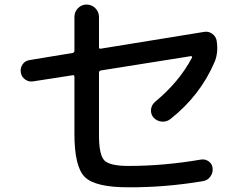

<svg xmlns="http://www.w3.org/2000/svg" viewBox="-20 -795 1040 825"><path d="M122.1 -445.3Q103.5 -442.4 87.9 -453.6Q72.3 -464.8 69.3 -483.9Q66.4 -502.9 77.1 -518.6Q87.9 -534.2 108.4 -537.1L292 -567.4Q299.8 -569.3 299.8 -577.1V-721.7Q299.8 -744.1 314.9 -759.8Q330.1 -775.4 352.1 -775.4Q374 -775.4 389.6 -759.8Q405.3 -744.1 405.3 -721.7V-592.8Q405.3 -584 413.1 -585.9L858.4 -658.2Q877 -661.1 892.6 -649.4Q908.2 -637.7 911.1 -619.1Q918.9 -569.3 902.3 -529.3Q840.8 -384.8 711.9 -283.2Q695.3 -270.5 674.8 -272.5Q654.3 -274.4 639.6 -290Q627 -304.7 628.9 -324.7Q630.9 -344.7 647.5 -358.4Q750 -443.4 804.7 -546.9Q806.6 -548.8 804.7 -551.8Q802.7 -554.7 799.8 -553.7L413.1 -492.2Q405.3 -490.2 405.3 -482.4V-214.8Q405.3 -129.9 428.2 -106Q451.2 -82 532.2 -82Q684.6 -82 843.8 -109.4Q862.3 -112.3 877.4 -101.1Q892.6 -89.8 893.6 -71.3Q895.5 -52.7 883.8 -36.1Q872.1 -19.5 851.6 -16.6Q689.5 10.7 530.3 9.8Q389.6 9.8 344.7 -34.2Q299.8 -78.1 299.8 -219.7V-464.8Q299.8 -473.6 292 -471.7Z"/></svg>

Font: Rounded Mgen+ 2p medium
Style: Regular
Weight: 500
Designer: [Source Han Sans]
Ryoko NISHIZUKA  (kana & ideographs); Paul D. Hunt (Latin, Greek & Cyrillic); Wenlong ZHANG  (bopomofo
Version: Version 1.059.20150602